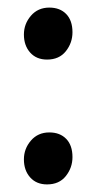

<svg xmlns="http://www.w3.org/2000/svg" viewBox="-20 -476 252 506"><path d="M104 10Q76 10 59.5 -8.5Q43 -27 43 -56Q43 -84 61.5 -105.5Q80 -127 110 -127Q138 -127 154.5 -110Q171 -93 171 -62Q171 -34 153.5 -12Q136 10 104 10ZM104 -319Q76 -319 59.5 -337.5Q43 -356 43 -385Q43 -413 61.5 -434.5Q80 -456 110 -456Q138 -456 154.5 -439Q171 -422 171 -391Q171 -363 153.5 -341Q136 -319 104 -319Z"/></svg>

Font: Faustina Light Medium
Style: Regular
Weight: 500
Version: Version 1.200